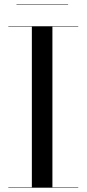

<svg xmlns="http://www.w3.org/2000/svg" viewBox="-20 -872 402 892"><path d="M56.5 -852V-850H296.5V-852ZM18.5 -2V0H343.5V-2H223.5V-748H343.5V-750H18.5V-748H128V-2Z"/></svg>

Font: Bodoni* 96pt
Style: Regular
Weight: 400
Version: Version 2.3